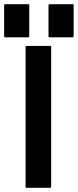

<svg xmlns="http://www.w3.org/2000/svg" viewBox="-90 -899 372 917"><path d="M154.3 -674.8Q154.3 -452.1 154.3 -6.8Q154.3 -4.9 152.3 -2.9Q151.4 -2 149.4 -2Q111.3 -2 37.1 -2Q35.2 -2 33.2 -2.9Q32.2 -4.9 32.2 -6.8Q32.2 -90.8 32.2 -257.8Q32.2 -396.5 32.2 -674.8Q32.2 -677.7 33.2 -678.7Q35.2 -679.7 37.1 -679.7Q74.2 -679.7 149.4 -679.7Q151.4 -679.7 153.3 -678.7Q154.3 -677.7 154.3 -675.8Q154.3 -675.8 154.3 -674.8ZM49.8 -874Q49.8 -824.2 49.8 -725.6Q49.8 -723.6 48.8 -722.7Q46.9 -720.7 44.9 -720.7Q7.8 -720.7 -65.4 -720.7Q-67.4 -720.7 -68.4 -722.7Q-70.3 -723.6 -70.3 -725.6Q-70.3 -775.4 -70.3 -874Q-70.3 -876 -68.4 -877.9Q-67.4 -878.9 -65.4 -878.9Q-28.3 -878.9 44.9 -878.9Q46.9 -878.9 48.8 -877.9Q49.8 -876 49.8 -874ZM261.7 -874Q261.7 -824.2 261.7 -725.6Q261.7 -723.6 260.7 -722.7Q258.8 -720.7 256.8 -720.7Q219.7 -720.7 146.5 -720.7Q144.5 -720.7 143.6 -722.7Q141.6 -723.6 141.6 -725.6Q141.6 -775.4 141.6 -874Q141.6 -876 143.6 -877.9Q144.5 -878.9 146.5 -878.9Q183.6 -878.9 256.8 -878.9Q258.8 -878.9 260.7 -877.9Q261.7 -877 261.7 -875Q261.7 -875 261.7 -874Z"/></svg>

Font: Typeface
Style: Regular
Weight: 400
Version: Version 1.0